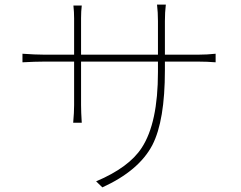

<svg xmlns="http://www.w3.org/2000/svg" viewBox="-20 -780 1040 829"><path d="M838 -544Q874 -544 911 -548V-511Q874 -514 838 -514H692V-477Q692 -259 638 -154Q580 -43 422 29L395 3Q537 -57 592 -142Q662 -249 662 -469V-514H330V-326Q330 -297 333 -250H296Q300 -295 300 -326V-514H169Q132 -514 77 -511V-548Q134 -544 169 -544H300V-701Q300 -728 297 -756H333Q330 -731 330 -702V-544H662V-689Q662 -727 658 -760H696Q692 -727 692 -689V-544Z"/></svg>

Font: Noto Sans CJK TC Thin
Style: Regular
Weight: 250
Designer: Ryoko NISHIZUKA ???? (kana & ideographs); Paul D. Hunt (Latin, Greek & Cyrillic); Wenlong ZHANG ??? (bopomofo); Sandoll 
Foundry: Adobe Systems Incorporated
Version: Version 1.004 January 19, 2016